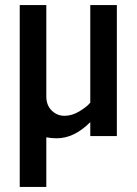

<svg xmlns="http://www.w3.org/2000/svg" viewBox="-20 -535 539 755"><path d="M162.1 200.2H57.6V-515.1H162.1V-156.2Q162.1 -121.1 183.3 -100.3Q204.6 -79.6 233.6 -79.6Q262.7 -79.6 291.7 -96.9Q320.8 -114.3 335 -131.3V-515.1H439.5V0H335V-54.7Q271.5 8.8 203.1 8.8Q181.6 8.8 162.1 4.9Z"/></svg>

Font: News Cycle
Style: Bold
Weight: 700
Version: Version 0.5.1